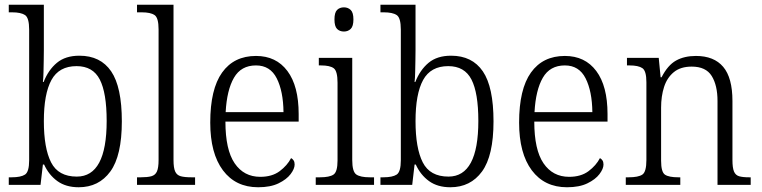

<svg xmlns="http://www.w3.org/2000/svg" viewBox="-20 -780 3213 810"><path d="M312 10Q258 10 222 -16Q186 -42 166 -86H161L151 0H17V-32H29Q68 -32 85.5 -43.5Q103 -55 103 -104V-655Q103 -705 85.5 -716.5Q68 -728 31 -728H17V-760H165V-569Q165 -551 164.5 -525.5Q164 -500 163.5 -475.5Q163 -451 161 -434H164Q184 -485 220 -515Q256 -545 315 -545Q404 -545 449 -479Q494 -413 494 -268Q494 -123 445.5 -56.5Q397 10 312 10ZM304 -35Q430 -35 430 -270Q430 -388 401 -444.5Q372 -501 303 -501Q229 -501 197 -442.5Q165 -384 165 -269Q165 -155 195.5 -95Q226 -35 304 -35Z M558 0V-32H574Q602 -32 618.5 -36.5Q635 -41 642 -56.5Q649 -72 649 -105V-656Q649 -705 632 -716.5Q615 -728 578 -728H558V-760H712V-105Q712 -72 719 -56.5Q726 -41 742.5 -36.5Q759 -32 788 -32H803V0Z M1069 10Q974 10 920.5 -61.5Q867 -133 867 -263Q867 -404 917 -474Q967 -544 1060 -544Q1145 -544 1192.5 -480.5Q1240 -417 1240 -299V-267H931Q931 -148 970 -91Q1009 -34 1078 -34Q1128 -34 1160 -58Q1192 -82 1208 -113Q1214 -110 1218.5 -103.5Q1223 -97 1223 -86Q1223 -68 1206 -45.5Q1189 -23 1155 -6.5Q1121 10 1069 10ZM1176 -307Q1175 -395 1147.5 -449.5Q1120 -504 1060 -504Q997 -504 967 -452Q937 -400 932 -307Z M1431 -647Q1413 -647 1402 -658Q1391 -669 1391 -698Q1391 -727 1402 -738Q1413 -749 1431 -749Q1448 -749 1459.5 -738Q1471 -727 1471 -698Q1471 -669 1459.5 -658Q1448 -647 1431 -647ZM1312 0V-32H1330Q1370 -32 1387 -43.5Q1404 -55 1404 -103V-431Q1404 -480 1388 -492Q1372 -504 1334 -504H1325V-536H1466V-105Q1466 -56 1483 -44Q1500 -32 1540 -32H1558V0Z M1880 10Q1826 10 1790 -16Q1754 -42 1734 -86H1729L1719 0H1585V-32H1597Q1636 -32 1653.5 -43.5Q1671 -55 1671 -104V-655Q1671 -705 1653.5 -716.5Q1636 -728 1599 -728H1585V-760H1733V-569Q1733 -551 1732.5 -525.5Q1732 -500 1731.5 -475.5Q1731 -451 1729 -434H1732Q1752 -485 1788 -515Q1824 -545 1883 -545Q1972 -545 2017 -479Q2062 -413 2062 -268Q2062 -123 2013.5 -56.5Q1965 10 1880 10ZM1872 -35Q1998 -35 1998 -270Q1998 -388 1969 -444.5Q1940 -501 1871 -501Q1797 -501 1765 -442.5Q1733 -384 1733 -269Q1733 -155 1763.5 -95Q1794 -35 1872 -35Z M2372 10Q2277 10 2223.5 -61.5Q2170 -133 2170 -263Q2170 -404 2220 -474Q2270 -544 2363 -544Q2448 -544 2495.5 -480.5Q2543 -417 2543 -299V-267H2234Q2234 -148 2273 -91Q2312 -34 2381 -34Q2431 -34 2463 -58Q2495 -82 2511 -113Q2517 -110 2521.5 -103.5Q2526 -97 2526 -86Q2526 -68 2509 -45.5Q2492 -23 2458 -6.5Q2424 10 2372 10ZM2479 -307Q2478 -395 2450.5 -449.5Q2423 -504 2363 -504Q2300 -504 2270 -452Q2240 -400 2235 -307Z M2620 0V-32H2632Q2673 -32 2690 -43.5Q2707 -55 2707 -105V-433Q2707 -481 2690 -492.5Q2673 -504 2636 -504H2625V-536H2759L2767 -454H2771Q2797 -505 2832 -524.5Q2867 -544 2916 -544Q2992 -544 3031 -498Q3070 -452 3070 -354V-105Q3070 -72 3076.5 -56.5Q3083 -41 3098 -36.5Q3113 -32 3140 -32H3147V0H3007V-354Q3007 -420 2982.5 -459.5Q2958 -499 2898 -499Q2851 -499 2822.5 -475.5Q2794 -452 2781.5 -413Q2769 -374 2769 -326V-102Q2769 -54 2785.5 -43Q2802 -32 2842 -32H2850V0Z"/></svg>

Font: Noto Serif Tamil SemiCondensed Light
Style: Italic
Weight: 300
Width: 4
Italic angle: -12°
Designer: Indian Type Foundry, Tom Grace, and the Monotype Design Team
Foundry: Monotype Imaging Inc.
Version: Version 2.003; ttfautohint (v1.8.4.7-5d5b)